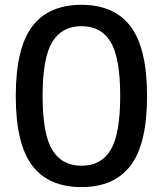

<svg xmlns="http://www.w3.org/2000/svg" viewBox="-20 -760 670 790"><path d="M435.5 -586.9Q396.5 -652.3 315.4 -652.3Q234.4 -652.3 194.8 -586.9Q155.3 -521.5 155.3 -365.2Q155.3 -209 194.8 -143.6Q234.4 -78.1 315.4 -78.1Q396.5 -78.1 435.5 -143.6Q474.6 -209 474.6 -365.2Q474.6 -521.5 435.5 -586.9ZM517.6 -79.1Q450.2 9.8 314.9 9.8Q179.7 9.8 112.3 -79.1Q44.9 -168 44.9 -364.7Q44.9 -561.5 112.3 -650.9Q179.7 -740.2 314.9 -740.2Q450.2 -740.2 517.6 -650.9Q585 -561.5 585 -364.7Q585 -168 517.6 -79.1Z"/></svg>

Font: Rounded Mgen+ 2p medium
Style: Regular
Weight: 500
Designer: [Source Han Sans]
Ryoko NISHIZUKA  (kana & ideographs); Paul D. Hunt (Latin, Greek & Cyrillic); Wenlong ZHANG  (bopomofo
Version: Version 1.059.20150602